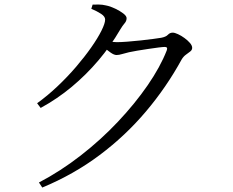

<svg xmlns="http://www.w3.org/2000/svg" viewBox="-20 -791 1040 857"><path d="M153.8 23.6Q250.3 -26.9 340.3 -96.9Q430.3 -166.9 506.2 -247.4Q582.1 -327.9 638.8 -410Q695.5 -492.1 724.3 -566Q730 -581.5 716.1 -581.5Q708.1 -581.5 687.6 -579Q667.1 -576.5 641.3 -572.5Q615.5 -568.5 592.5 -564.8Q569.4 -561.1 555.6 -557.8Q539.6 -554.2 525.3 -549.8Q510.9 -545.4 500.2 -545.4Q488.8 -545.4 472.7 -557Q456.7 -568.5 438.6 -582.8L453.9 -607.4Q469.3 -605.4 480.5 -604.1Q491.7 -602.8 501.1 -602.8Q519 -602.8 548.3 -605Q577.6 -607.3 608.6 -610.6Q639.5 -613.9 664.5 -617.3Q689.5 -620.7 699.5 -622.4Q720.7 -626.4 729.5 -635.9Q738.3 -645.3 751 -645.3Q759.8 -645.3 774.5 -638.5Q789.3 -631.7 803.6 -621.2Q818 -610.7 827.9 -599.2Q837.8 -587.7 837.8 -577.6Q837.8 -567.9 829.1 -561.2Q820.3 -554.4 809.5 -546.6Q798.7 -538.7 791 -525.9Q722.9 -401.6 631.5 -293.5Q540.2 -185.4 424.9 -99Q309.7 -12.5 168.7 46.1ZM145.7 -330.2Q192.3 -363.7 237 -406.1Q281.7 -448.4 320 -493.2Q358.2 -537.9 387.4 -579.6Q416.6 -621.3 432.9 -654.1Q449.3 -686.9 449.3 -703.8Q449.3 -717.2 431.5 -729Q413.8 -740.8 387.6 -751.6L393.4 -770.5Q406.8 -770.8 421.6 -770.7Q436.4 -770.7 453.3 -766.7Q473 -762.8 494.2 -752.5Q515.5 -742.3 530.3 -730.9Q545.1 -719.5 545.1 -710Q545.1 -697 536.2 -687.1Q527.4 -677.3 515.9 -658Q474.1 -586 419.6 -521.8Q365.2 -457.6 300.7 -403.8Q236.3 -350 161.5 -309.2Z"/></svg>

Font: Noto Serif HK ExtraLight
Style: Regular
Weight: 200
Designer: Ryoko NISHIZUKA 西塚涼子 (kana & ideographs); Frank Grießhammer (Latin, Greek & Cyrillic); Wenlong ZHANG 张文龙 (bopomofo); San
Foundry: Adobe
Version: Version 2.002-H1;hotconv 1.1.0;makeotfexe 2.6.0